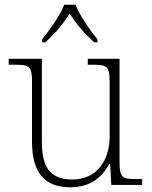

<svg xmlns="http://www.w3.org/2000/svg" viewBox="-20 -786 645 816"><path d="M159 -619V-606H173C220 -650 246 -682 276 -728C306 -682 333 -650 380 -606H394V-619C363 -657 318 -721 301 -766H253C236 -721 190 -657 159 -619ZM279 10C363 10 414 -32 444 -89H448L453 0H584V-25H558C501 -25 488 -30 488 -97V-536H353V-511H368C435 -511 446 -506 446 -438V-205C446 -107 393 -23 287 -23C183 -23 158 -90 158 -183V-536H17V-511H38C105 -511 116 -506 116 -439V-184C116 -51 170 10 279 10Z"/></svg>

Font: Noto Serif Ethiopic ExtraLight
Style: Regular
Weight: 200
Designer: Monotype Design Team
Foundry: Monotype Imaging Inc.
Version: Version 2.102